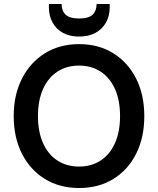

<svg xmlns="http://www.w3.org/2000/svg" viewBox="-20 -934 795 966"><path d="M378 12Q280 12 206 -33.5Q132 -79 90.5 -160.5Q49 -242 49 -350Q49 -457 90.5 -538.5Q132 -620 206 -666Q280 -712 378 -712Q476 -712 550 -666Q624 -620 665 -538.5Q706 -457 706 -350Q706 -242 665 -160.5Q624 -79 550 -33.5Q476 12 378 12ZM378 -96Q440 -96 486.5 -126.5Q533 -157 558.5 -214Q584 -271 584 -350Q584 -429 558.5 -486Q533 -543 486.5 -573.5Q440 -604 378 -604Q315 -604 268.5 -573.5Q222 -543 196.5 -486Q171 -429 171 -350Q171 -271 196.5 -214Q222 -157 268.5 -126.5Q315 -96 378 -96ZM378 -750Q331 -750 297 -768.5Q263 -787 244.5 -820.5Q226 -854 226 -898V-914H290Q290 -880 310 -860.5Q330 -841 378 -841Q427 -841 446.5 -860.5Q466 -880 466 -914H532V-898Q532 -853 513 -820Q494 -787 460 -768.5Q426 -750 378 -750Z"/></svg>

Font: DM Sans 9pt SemiBold
Style: Regular
Weight: 600
Version: Version 4.004;gftools[0.9.30]